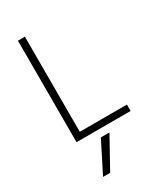

<svg xmlns="http://www.w3.org/2000/svg" viewBox="-240 -828 1031 1196"><g transform="rotate(-30 275.0 -230.0)"><path d="M184 270H133L244 50H306ZM98 0V-730H148V-46H487V0Z"/></g></svg>

Font: M PLUS Code Latin SemiExpanded Light
Style: Regular
Weight: 300
Width: 6
Designer: Coji Morishita
Foundry: UNDERFOREST DESIGN
Version: Version 1.002; ttfautohint (v1.8.3)